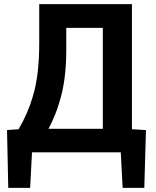

<svg xmlns="http://www.w3.org/2000/svg" viewBox="-20 -710 755 930"><path d="M619 -690V-84L687 -80L679 200H574L565 28H135L126 200H20L14 -80L70 -84Q117 -165 139 -243Q170 -344 170 -501V-690ZM301 -467Q301 -318 267 -213Q251 -156 215 -86H478V-575H301Z"/></svg>

Font: LINE Seed Sans KR Bold
Style: Regular
Weight: 700
Designer: LINE BX Design & Sandoll Inc & Dalton Maag Ltd
Foundry: Sandoll Inc.
Version: Version 1.000